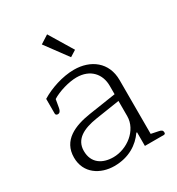

<svg xmlns="http://www.w3.org/2000/svg" viewBox="-174 -822 866 942"><g transform="rotate(-30 259.0 -351.5)"><path d="M281 -558 316 -580 235 -714 188 -684ZM199 11C282 11 339 -28 373 -77H377V0H484C492 0 493 -5 493 -10C493 -21 487 -26 470 -29L431 -37V-342C431 -443 356 -498 262 -498C197 -498 123 -473 73 -442V-359C73 -353 77 -348 85 -348C96 -348 102 -356 105 -372L113 -418C149 -441 211 -459 254 -459C332 -459 375 -408 375 -342V-294L223 -271C131 -257 47 -222 47 -124C47 -34 121 11 199 11ZM216 -29C155 -29 105 -59 105 -128C105 -195 162 -223 238 -235L375 -256V-170C375 -90 294 -29 216 -29Z"/></g></svg>

Font: Maitree Light
Style: Regular
Weight: 300
Designer: CadsonDemak Team
Foundry: CadsonDemak
Version: Version 1.000;PS 001.000;hotconv 1.0.88;makeotf.lib2.5.64775